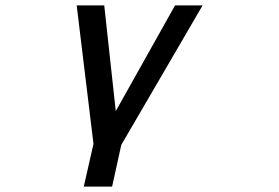

<svg xmlns="http://www.w3.org/2000/svg" viewBox="-20 -570 1040 715"><path d="M368.2 -549.8 411.1 -156.2 631.8 -549.8H734.4L431.6 -30.3L397.5 125H292L328.1 -34.2L265.6 -549.8Z"/></svg>

Font: RobotoJAA
Style: Medium
Weight: 500
Version: Version 2.05; 2016-11-05